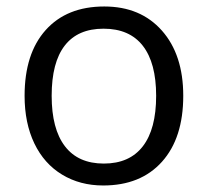

<svg xmlns="http://www.w3.org/2000/svg" viewBox="-20 -565 644 595"><path d="M547.9 -268.1Q547.9 -137.2 481.9 -63.7Q416 9.8 299.8 9.8Q228 9.8 172.4 -23.9Q116.7 -57.6 86.4 -120.6Q56.2 -183.6 56.2 -268.1Q56.2 -398.9 121.6 -471.9Q187 -544.9 303.2 -544.9Q415.5 -544.9 481.7 -470.2Q547.9 -395.5 547.9 -268.1ZM140.1 -268.1Q140.1 -165.5 181.2 -111.8Q222.2 -58.1 301.8 -58.1Q381.3 -58.1 422.6 -111.6Q463.9 -165 463.9 -268.1Q463.9 -370.1 422.6 -423.1Q381.3 -476.1 300.8 -476.1Q221.2 -476.1 180.7 -423.8Q140.1 -371.6 140.1 -268.1Z"/></svg>

Font: f08745844
Style: Regular
Weight: 400
Foundry: Ascender Corporation
Version: Version 1.10